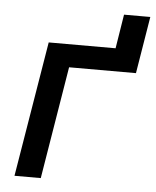

<svg xmlns="http://www.w3.org/2000/svg" viewBox="-49 -693 598 735"><g transform="rotate(5 250.0 -325.5)"><path d="M34 0 120 -520H377L398 -651H499L463 -432H206L135 0Z"/></g></svg>

Font: Iosevka Term Curly Semibold
Style: Italic
Weight: 600
Italic angle: -9°
Designer: Belleve Invis
Foundry: Belleve Invis
Version: Version 32.3.0